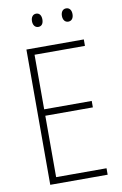

<svg xmlns="http://www.w3.org/2000/svg" viewBox="-97 -944 634 998"><g transform="rotate(-10 220.0 -444.5)"><path d="M139 -854C139 -834 149 -819 167 -819C185 -819 194 -833 194 -854C194 -874 185 -889 167 -889C149 -889 139 -874 139 -854ZM297 -854C297 -834 307 -819 325 -819C343 -819 353 -833 353 -854C353 -875 343 -889 325 -889C307 -889 297 -874 297 -854ZM388 0V-34H122V-358H373V-392H122V-680H388V-714H85V0Z"/></g></svg>

Font: Noto Sans Bengali Condensed ExtraLight
Style: Regular
Weight: 200
Width: 3
Designer: Joana Ranito - Universal Thirst; Jelle Bosma - Monotype Design Team
Foundry: Universal Thirst ehf.
Version: Version 3.000